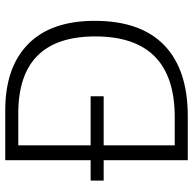

<svg xmlns="http://www.w3.org/2000/svg" viewBox="-22 -732 754 751"><g transform="rotate(-90 355.5 -357.0)"><path d="M299 -714Q467 -714 558 -624.5Q649 -535 649 -364Q649 -184 553.5 -92Q458 0 276 0H104V-329H24V-380H104V-714ZM287 -663H162V-380H354V-329H162V-51H272Q588 -51 588 -362Q588 -663 287 -663Z"/></g></svg>

Font: Noto Traditional Nushu Light
Style: Regular
Weight: 300
Designer: LIU Zhao
Foundry: LiuZhao Studio
Version: Version 2.003; ttfautohint (v1.8.4.7-5d5b)